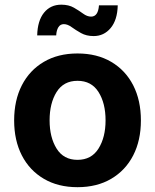

<svg xmlns="http://www.w3.org/2000/svg" viewBox="-20 -778 653 809"><path d="M306.6 10.7Q224.6 10.7 164.6 -24.7Q104.5 -60.1 72 -123.3Q39.6 -186.5 39.6 -270.5Q39.6 -355 72 -418.5Q104.5 -481.9 164.6 -517.3Q224.6 -552.7 306.6 -552.7Q388.7 -552.7 448.7 -517.3Q508.8 -481.9 541.3 -418.5Q573.7 -355 573.7 -270.5Q573.7 -186.5 541.3 -123.3Q508.8 -60.1 448.7 -24.7Q388.7 10.7 306.6 10.7ZM306.6 -104.5Q365.2 -104.5 395 -151.9Q424.8 -199.2 424.8 -271Q424.8 -343.3 395 -390.4Q365.2 -437.5 306.6 -437.5Q248 -437.5 218.5 -390.4Q189 -343.3 189 -271Q189 -199.2 218.5 -151.9Q248 -104.5 306.6 -104.5ZM374.5 -626Q343.8 -626 321.3 -638.7Q298.8 -651.4 281.7 -663.8Q264.6 -676.3 249 -676.3Q233.9 -676.3 225.8 -663.1Q217.8 -649.9 216.8 -628.9H136.7Q138.2 -690.9 165.5 -724.6Q192.9 -758.3 238.3 -758.3Q269.5 -758.3 291.5 -745.6Q313.5 -732.9 330.3 -720.5Q347.2 -708 363.8 -708Q393.6 -708 397 -755.4H476.1Q474.6 -693.8 446.3 -659.9Q418 -626 374.5 -626Z"/></svg>

Font: Inter
Style: Bold
Weight: 700
Designer: Rasmus Andersson
Foundry: rsms
Version: Version 4.001;git-9221beed3